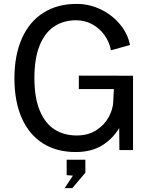

<svg xmlns="http://www.w3.org/2000/svg" viewBox="-20 -770 787 985"><path d="M372.5 -750Q439 -750 498 -721.2Q557 -692.5 596.5 -644Q636 -595.5 647 -539L549 -512Q541.5 -553.5 516.8 -588.8Q492 -624 454 -645Q416 -666 370.5 -666Q305.5 -666 257.5 -634Q209.5 -602 183 -535.8Q156.5 -469.5 156.5 -370Q156.5 -268 184.2 -202Q212 -136 260.5 -105.5Q309 -75 373.5 -75Q431.5 -75 473.2 -101.5Q515 -128 537 -168Q559 -208 561 -247.5L564 -313H384.5V-382L662.5 -381.5V0H592.5L591.5 -113Q558.5 -58 503.8 -24Q449 10 368 10Q271 10 200.2 -34.5Q129.5 -79 91.8 -164Q54 -249 54 -368Q54 -487 92.5 -573.2Q131 -659.5 203 -704.8Q275 -750 372.5 -750ZM354 131 322 128.5V49.5H418V116L351 195H312Z"/></svg>

Font: 1883 Sans
Style: Regular
Weight: 400
Designer: 1883 Sans project is a fork of Public Sans.
Version: Version 1.009